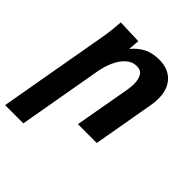

<svg xmlns="http://www.w3.org/2000/svg" viewBox="-234 -698 1042 1042"><g transform="rotate(45 286.5 -177.0)"><path d="M99.5 -555 239 -550 233.5 -485.5Q267.5 -525.5 304.8 -542.8Q342 -560 389 -560Q459 -560 498 -519.2Q537 -478.5 537 -406.5Q537 -379.5 532 -352.5L470 0H325.5L382.5 -321Q387 -348 387 -369Q387 -404 373.8 -426.5Q360.5 -449 329 -449Q294 -449 267 -424Q240 -399 223 -360.5Q206 -322 198.5 -280L113 206.5H-27L86 -435.5Q95 -486.5 99.5 -555Z"/></g></svg>

Font: JuliaMono ExtraBoldItalic
Style: Regular
Weight: 800
Italic angle: -9°
Monospace: yes
Designer: cormullion
Foundry: corm
Version: Version 0.049; ttfautohint (v1.8.4)